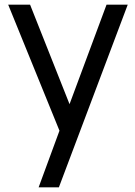

<svg xmlns="http://www.w3.org/2000/svg" viewBox="-20 -560 578 820"><path d="M145 240 249.5 -44 251 40 15 -540H108.5L293.5 -73.5H261.5L435 -540H525.5L231.5 240Z"/></svg>

Font: Manrope ExtraLight Medium
Style: Regular
Weight: 500
Version: Version 4.504